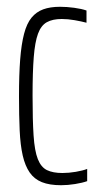

<svg xmlns="http://www.w3.org/2000/svg" viewBox="-20 -538 300 566"><path d="M160 8Q126 8 103.5 -1Q81 -10 67.5 -29.5Q54 -49 47 -79.5Q40 -110 38 -153.5Q36 -197 36 -254Q36 -318 39.5 -363Q43 -408 51 -438.5Q59 -469 73 -486Q87 -503 107.5 -510.5Q128 -518 157 -518Q177 -518 199 -515Q221 -512 235 -507V-471Q220 -475 200 -478.5Q180 -482 162 -482Q135 -482 118 -472.5Q101 -463 92 -438.5Q83 -414 79.5 -369.5Q76 -325 76 -256Q76 -184 79 -138.5Q82 -93 91.5 -69Q101 -45 118.5 -36.5Q136 -28 164 -28Q183 -28 203.5 -31.5Q224 -35 237 -40V-4Q223 1 201.5 4.5Q180 8 160 8Z"/></svg>

Font: Saira UltraCondensed ExtraLight
Style: Regular
Weight: 250
Width: 1
Designer: Hector Gatti with collaboration of the Omnibus-Type team
Foundry: Omnibus-Type
Version: Version 1.101